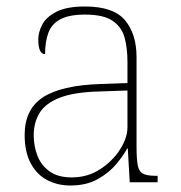

<svg xmlns="http://www.w3.org/2000/svg" viewBox="-20 -562 557 592"><path d="M197 10Q158 10 126 -6.5Q94 -23 75 -58Q56 -93 56 -146Q56 -225 112.5 -262Q169 -299 290 -303L373 -306V-371Q373 -414 364 -446.5Q355 -479 327 -498Q299 -517 242 -517Q193 -517 166 -502.5Q139 -488 129 -460.5Q119 -433 119 -395Q109 -395 103.5 -406Q98 -417 98 -441Q98 -462 110 -485.5Q122 -509 153.5 -525.5Q185 -542 242 -542Q330 -542 365.5 -499.5Q401 -457 401 -386V-110Q401 -73 404.5 -53.5Q408 -34 420 -27Q432 -20 459 -20H466V0H380L374 -104H372Q361 -83 338.5 -56Q316 -29 281 -9.5Q246 10 197 10ZM201 -15Q250 -15 288.5 -40Q327 -65 350 -101Q373 -137 373 -170V-283L287 -280Q209 -278 165 -261Q121 -244 102.5 -214.5Q84 -185 84 -145Q84 -111 95.5 -81.5Q107 -52 133 -33.5Q159 -15 201 -15Z"/></svg>

Font: Noto Rashi Hebrew Thin
Style: Regular
Weight: 250
Version: Version 1.006